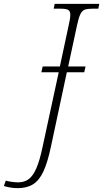

<svg xmlns="http://www.w3.org/2000/svg" viewBox="-159 -734 534 994"><path d="M-67 240Q-88 240 -105 237Q-122 234 -139 229L-129 201Q-117 205 -98 207.5Q-79 210 -65 210Q-33 210 -10.5 193.5Q12 177 29.5 136.5Q47 96 62 24L145 -360H55L62 -390H151L197 -605Q201 -622 203 -635Q205 -648 205 -657Q205 -677 193.5 -683Q182 -689 155 -689H119L124 -714H355L350 -689H318Q294 -689 280 -684Q266 -679 257 -660.5Q248 -642 240 -604L194 -390H284L277 -360H187L105 24Q88 105 66.5 152Q45 199 13 219.5Q-19 240 -67 240Z"/></svg>

Font: Noto Serif SemiCondensed ExtraLight
Style: Italic
Weight: 200
Width: 4
Italic angle: -12°
Designer: Monotype Design Team
Foundry: Monotype Imaging Inc.
Version: Version 2.013